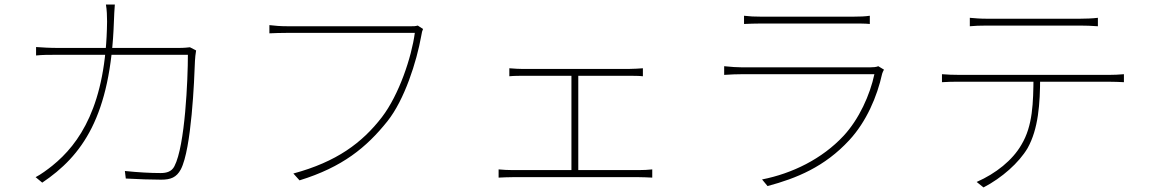

<svg xmlns="http://www.w3.org/2000/svg" viewBox="-20 -791 5040 841"><path d="M483 -771H444C448 -748 449 -720 449 -697C445 -329 328 -161 209 -65C189 -49 158 -26 136 -15L165 9C339 -108 465 -280 479 -698C480 -722 481 -749 483 -771ZM839 -570 812 -584C802 -583 789 -581 761 -581H236C197 -581 166 -583 138 -585V-548C167 -551 192 -551 237 -551H803C803 -445 791 -153 744 -63C732 -39 709 -33 684 -33C639 -33 585 -36 527 -42L531 -9C586 -6 643 -4 686 -4C728 -4 753 -14 772 -49C819 -139 831 -441 834 -525C835 -540 836 -552 839 -570Z M1833 -664 1810 -679C1799 -676 1792 -676 1781 -676C1746 -676 1280 -676 1241 -676C1208 -676 1185 -678 1160 -681V-645C1185 -646 1206 -647 1240 -647C1280 -647 1742 -647 1797 -647C1783 -541 1728 -376 1653 -278C1566 -165 1454 -82 1265 -31L1292 -1C1480 -59 1585 -145 1677 -260C1752 -354 1805 -521 1825 -633C1828 -651 1829 -655 1833 -664Z M2211 -492V-457C2231 -459 2260 -459 2270 -459H2733C2755 -459 2778 -459 2796 -457V-492C2779 -491 2758 -489 2733 -489H2269C2259 -489 2232 -490 2211 -492ZM2483 -30H2513V-470H2483ZM2164 -49V-13C2186 -14 2206 -15 2225 -15H2779C2793 -15 2818 -14 2837 -13V-49C2818 -47 2799 -46 2779 -46H2225C2206 -46 2185 -47 2164 -49Z M3239 -722V-686C3264 -687 3286 -688 3314 -688C3365 -688 3659 -688 3716 -688C3747 -688 3769 -688 3790 -686V-722C3769 -719 3748 -718 3717 -718C3657 -718 3359 -718 3314 -718C3284 -718 3264 -719 3239 -722ZM3852 -486 3827 -501C3819 -497 3803 -496 3790 -496C3756 -496 3262 -496 3231 -496C3208 -496 3182 -498 3152 -501V-463C3182 -465 3208 -466 3231 -466C3262 -466 3762 -466 3810 -466C3791 -376 3743 -269 3675 -196C3581 -95 3450 -31 3318 -5L3342 24C3469 -10 3592 -60 3700 -177C3775 -258 3822 -368 3844 -468C3845 -473 3849 -480 3852 -486Z M4228 -713V-676C4249 -678 4272 -679 4304 -679C4355 -679 4658 -679 4710 -679C4733 -679 4764 -678 4789 -676V-713C4765 -710 4733 -709 4710 -709C4658 -709 4355 -709 4302 -709C4271 -709 4253 -711 4228 -713ZM4106 -466V-431C4133 -433 4153 -433 4184 -433C4237 -433 4791 -433 4838 -433C4859 -433 4884 -432 4903 -431V-466C4881 -464 4859 -463 4838 -463C4791 -463 4237 -463 4184 -463C4153 -463 4131 -464 4106 -466ZM4536 -455H4507C4506 -341 4504 -240 4454 -157C4415 -89 4342 -31 4258 6L4288 30C4369 -12 4443 -78 4481 -142C4528 -226 4536 -335 4536 -455Z"/></svg>

Font: Source Han Sans JP VF
Style: Regular
Weight: 250
Designer: Ryoko NISHIZUKA 西塚涼子 (kana, bopomofo & ideographs); Paul D. Hunt (Latin, Greek & Cyrillic); Sandoll Communications 산돌커뮤니
Foundry: Adobe
Version: Version 2.004;hotconv 1.0.118;makeotfexe 2.5.65603